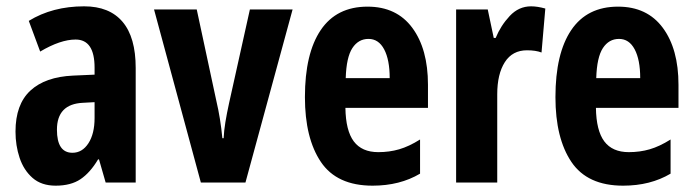

<svg xmlns="http://www.w3.org/2000/svg" viewBox="-20 -577 2197 607"><path d="M246 -557Q326 -557 367.5 -508Q409 -459 409 -362V0H314L293 -73H290Q265 -31 234.5 -10.5Q204 10 156 10Q111 10 83 -14.5Q55 -39 42 -78Q29 -117 29 -161Q29 -247 76 -290.5Q123 -334 211 -338L279 -341V-363Q279 -452 219 -452Q171 -452 107 -414L71 -511Q146 -557 246 -557ZM242 -252Q160 -248 160 -167Q160 -94 209 -94Q240 -94 259.5 -124Q279 -154 279 -204V-254Z M615 0 467 -547H602L664 -258Q677 -203 683 -140H687Q688 -163 692.5 -190.5Q697 -218 704 -250L770 -547H905L756 0Z M1142 -556Q1234 -556 1283.5 -489Q1333 -422 1333 -309V-236H1072Q1073 -164 1098.5 -130Q1124 -96 1176 -96Q1211 -96 1242 -105Q1273 -114 1308 -136V-28Q1244 10 1158 10Q1045 10 994.5 -65Q944 -140 944 -270Q944 -408 994 -482Q1044 -556 1142 -556ZM1145 -454Q1113 -454 1094 -425Q1075 -396 1073 -330H1212Q1212 -388 1194.5 -421Q1177 -454 1145 -454Z M1659 -557Q1679 -557 1704 -550L1692 -411Q1674 -418 1646 -418Q1600 -418 1576 -380.5Q1552 -343 1552 -279V0H1422V-547H1522L1541 -457H1547Q1563 -496 1591.5 -526.5Q1620 -557 1659 -557Z M1934 -556Q2026 -556 2075.5 -489Q2125 -422 2125 -309V-236H1864Q1865 -164 1890.5 -130Q1916 -96 1968 -96Q2003 -96 2034 -105Q2065 -114 2100 -136V-28Q2036 10 1950 10Q1837 10 1786.5 -65Q1736 -140 1736 -270Q1736 -408 1786 -482Q1836 -556 1934 -556ZM1937 -454Q1905 -454 1886 -425Q1867 -396 1865 -330H2004Q2004 -388 1986.5 -421Q1969 -454 1937 -454Z"/></svg>

Font: Noto Sans ExtraCondensed
Style: Bold
Weight: 700
Width: 2
Designer: Monotype Design Team
Foundry: Monotype Imaging Inc.
Version: Version 2.013; ttfautohint (v1.8.4.7-5d5b)